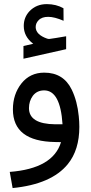

<svg xmlns="http://www.w3.org/2000/svg" viewBox="-20 -704 453 951"><path d="M143.1 -488.3Q97.7 -523.4 97.7 -575.7Q97.7 -618.2 126 -648.4Q159.7 -683.6 211.9 -683.6Q234.9 -683.6 255.6 -678.5Q276.4 -673.3 294.4 -663.1L294.9 -601.1Q250 -620.6 218.8 -620.6Q203.1 -620.6 191.2 -616.5Q179.2 -612.3 170.9 -603.5Q156.7 -589.4 156.7 -569.3Q157.2 -550.8 171.4 -536.6Q185.5 -522.5 213.4 -512.7Q219.2 -510.7 225.6 -511.2Q249.5 -514.2 307.6 -524.4V-460.4L96.2 -413.1V-476.1L142.6 -486.8H144.5ZM335.4 -259.8Q362.8 -203.1 370.1 -128.4Q373 -101.1 373 -75.7Q373 38.6 315.9 108.9Q234.9 208.5 42.5 227.5L28.3 147.5Q242.7 130.9 282.2 0L253.9 -0.5Q43.9 -3.4 43.9 -162.1Q43.9 -237.3 86.4 -291Q128.9 -344.2 199.2 -344.2Q294.4 -344.2 335.4 -259.8ZM289.6 -89.4Q278.8 -256.3 198.7 -256.3Q163.1 -256.3 142.6 -229.5Q123.5 -203.1 123.5 -168.5Q123.5 -89.8 253.4 -88.4H288.6H289.6Z"/></svg>

Font: Nahid FD
Style: FD
Weight: 400
Foundry: DejaVu fonts team - Redesigned by Saber Rastikerdar
Version: Version 0.3.0